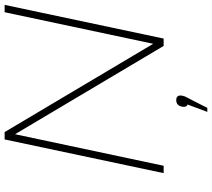

<svg xmlns="http://www.w3.org/2000/svg" viewBox="-62 -648 894 809"><g transform="rotate(-90 384.5 -243.0)"><path d="M202 -670 60 0H91L224 -626L596 0H627L769 -670H738L605 -44L233 -670ZM318 184H335L367 121C375 104 384 92 386 80V79C390 62 383 53 368 53C353 53 343 61 340 78V79C338 89 340 97 349 101Z"/></g></svg>

Font: LT Wave Thin
Style: Italic
Weight: 100
Designer: Daniel Lyons
Version: Version 2.5 (Glyphs App)